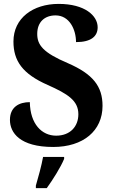

<svg xmlns="http://www.w3.org/2000/svg" viewBox="-20 -744 581 985"><path d="M253 10C407 10 506 -73 506 -201C506 -301 457 -364 328 -420C201 -474 171 -513 171 -570C171 -631 209 -665 265 -665C336 -665 370 -593 370 -528C448 -528 481 -558 481 -604C481 -663 416 -724 281 -724C149 -724 49 -651 49 -531C49 -432 95 -365 225 -308C328 -262 382 -228 382 -158C382 -95 340 -48 268 -48C195 -48 135 -107 133 -220C78 -220 31 -195 31 -129C31 -63 82 10 253 10ZM164 208V221H220C251 178 292 113 309 71V61H201C193 106 176 167 164 208Z"/></svg>

Font: Noto Serif Georgian SemiCondensed Bold
Style: Regular
Weight: 700
Width: 4
Designer: Monotype Design Team, Akaki Razmadze
Foundry: Google LLC
Version: Version 2.003